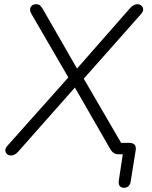

<svg xmlns="http://www.w3.org/2000/svg" viewBox="-20 -731 719 910"><path d="M567 159Q555 159 548 151Q541 143 543 126L562 0H539Q518 0 504 -22L335 -316L66 -12Q50 6 32 6Q15 6 7.5 -8.5Q0 -23 15 -40L304 -364L129 -665Q118 -684 125.5 -697.5Q133 -711 151 -711Q163 -711 169.5 -705.5Q176 -700 183 -688L345 -406L597 -693Q613 -711 632 -711Q648 -711 656 -696.5Q664 -682 649 -665L377 -358L554 -54H591Q629 -54 623 -18L599 131Q594 159 567 159Z"/></svg>

Font: Nunito Light
Style: Italic
Weight: 300
Italic angle: -9°
Designer: Vernon Adams
Foundry: Vernon Adams
Version: Version 3.601; ttfautohint (v1.8.2.53-6de2)